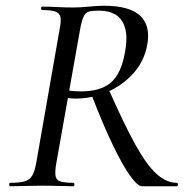

<svg xmlns="http://www.w3.org/2000/svg" viewBox="-20 -648 660 668"><path d="M16 0Q12 0 12 -6Q12 -12 16 -12Q48 -12 65.5 -17Q83 -22 92 -37Q101 -52 106 -81L187 -544Q193 -573 190.5 -587.5Q188 -602 173.5 -607.5Q159 -613 127 -613Q123 -613 123 -619Q123 -625 127 -625Q149 -625 177 -623.5Q205 -622 235 -622Q258 -622 290 -625Q322 -628 342 -628Q431 -628 468 -593Q505 -558 492 -491Q482 -436 445 -394Q408 -352 354.5 -328.5Q301 -305 242 -305Q235 -305 224 -306Q213 -307 208 -308L212 -335Q223 -332 237 -331Q251 -330 261 -330Q330 -330 365.5 -360.5Q401 -391 414 -462Q425 -518 415 -551Q405 -584 381.5 -597.5Q358 -611 325 -611Q303 -611 290.5 -608Q278 -605 271 -590.5Q264 -576 258 -542L176 -81Q171 -52 173 -37Q175 -22 189.5 -17Q204 -12 235 -12Q239 -12 239 -6Q239 0 236 0Q213 0 186 -1Q159 -2 127 -2Q96 -2 67 -1Q38 0 16 0ZM474 0Q459 0 433 -36Q407 -72 372.5 -143.5Q338 -215 297 -322L356 -342Q410 -219 450 -146.5Q490 -74 524.5 -43Q559 -12 595 -12Q599 -12 599 -6Q599 0 595 0Q547 0 517.5 0Q488 0 474 0Z"/></svg>

Font: Cormorant Infant Light Medium
Style: Italic
Weight: 500
Italic angle: -10°
Version: Version 4.001